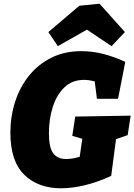

<svg xmlns="http://www.w3.org/2000/svg" viewBox="-20 -1001 725 1036"><path d="M310 15Q186 15 111 -58Q36 -131 36 -285Q36 -372 61.5 -451.5Q87 -531 136.5 -592.5Q186 -654 257 -689.5Q328 -725 419 -725Q478 -725 537 -710Q596 -695 656 -667L617 -468H503L491 -562Q475 -566 461 -568Q447 -570 434 -570Q370 -570 328 -530Q286 -490 265 -424.5Q244 -359 244 -283Q244 -205 267 -174Q290 -143 337 -143Q354 -143 372 -146Q390 -149 410 -155L424 -252L370 -268L386 -372L685 -377L669 -272L606 -250L580 -52Q504 -17 435.5 -1Q367 15 310 15ZM292 -752 241 -828 408 -970 517 -981 654 -828 582 -752 449 -841Z"/></svg>

Font: Bitter Black
Style: Italic
Weight: 900
Italic angle: -9°
Designer: Sol Matas, and Bitter project Authors
Foundry: Sol Matas
Version: Version 2.001